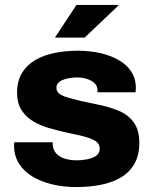

<svg xmlns="http://www.w3.org/2000/svg" viewBox="-20 -744 619 776"><path d="M288 12Q236 12 190.5 1Q145 -10 110.5 -31Q76 -52 56.5 -83Q37 -114 37 -155Q37 -159 37 -162.5Q37 -166 38 -169H193Q193 -167 193 -164.5Q193 -162 193 -160Q194 -138 207.5 -123.5Q221 -109 243 -102.5Q265 -96 291 -96Q310 -96 331.5 -100Q353 -104 368 -114Q383 -124 383 -143Q383 -164 364.5 -175Q346 -186 315.5 -193.5Q285 -201 250 -208Q215 -216 179.5 -226Q144 -236 114.5 -253.5Q85 -271 67 -299Q49 -327 49 -370Q49 -416 68.5 -448.5Q88 -481 122 -501Q156 -521 200.5 -530Q245 -539 295 -539Q341 -539 382.5 -530Q424 -521 457.5 -502.5Q491 -484 510 -455.5Q529 -427 529 -389Q529 -384 528.5 -378.5Q528 -373 528 -371H374V-379Q374 -396 363 -407Q352 -418 333 -424.5Q314 -431 291 -431Q276 -431 261.5 -428.5Q247 -426 235 -421.5Q223 -417 215.5 -409Q208 -401 208 -389Q208 -374 221 -364.5Q234 -355 256.5 -349Q279 -343 306 -336Q343 -328 384 -319.5Q425 -311 461.5 -295.5Q498 -280 520.5 -249.5Q543 -219 543 -166Q543 -116 523 -81.5Q503 -47 468 -26.5Q433 -6 387 3Q341 12 288 12ZM202 -592 289 -724H457L458 -721L322 -592Z"/></svg>

Font: Archivo SemiBold ExtraBold
Style: Regular
Weight: 800
Version: Version 2.001